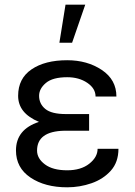

<svg xmlns="http://www.w3.org/2000/svg" viewBox="-20 -797 580 827"><path d="M363.8 -305.7V-233.9H256.8Q139.6 -231.4 139.6 -148.4Q139.6 -114.3 173.6 -88.9Q207.5 -63.5 269.5 -63.5Q328.6 -63.5 364.5 -91.8Q400.4 -120.1 400.4 -156.2H490.2Q490.2 -98.6 457.5 -62Q424.8 -25.4 374.3 -7.8Q323.7 9.8 269.5 9.8Q173.8 9.8 111.3 -32.2Q48.8 -74.2 48.8 -148.9Q48.8 -239.7 147.9 -272Q58.1 -309.1 58.1 -384.3Q58.1 -459 116 -498.3Q173.8 -537.6 269.5 -537.6Q356 -537.6 418.7 -495.6Q481.4 -453.6 481.4 -381.3H391.6Q391.6 -416 356 -440.2Q320.3 -464.4 269.5 -464.4Q207 -464.4 177.7 -439.7Q148.4 -415 148.4 -384.3Q148.4 -349.6 175.3 -327.6Q202.1 -305.7 263.7 -305.7ZM235.8 -612.8 262.2 -776.9H347.2L290.5 -612.8Z"/></svg>

Font: Roboto21382017
Style: Regular
Weight: 400
Designer: Christian Robertson
Foundry: Google
Version: Version 2.138; 2017